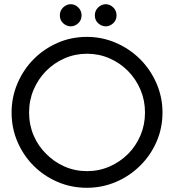

<svg xmlns="http://www.w3.org/2000/svg" viewBox="-20 -883 826 911"><path d="M645 -97Q596 -48 530.5 -20Q465 8 392 8Q318 8 253 -20Q188 -48 139.5 -96.5Q91 -145 63 -210Q35 -275 35 -349Q35 -422 63 -487.5Q91 -553 139.5 -602Q188 -651 253 -679.5Q318 -708 392 -708Q465 -708 530.5 -679.5Q596 -651 645 -602Q694 -553 722.5 -487.5Q751 -422 751 -349Q751 -275 722.5 -210Q694 -145 645 -97ZM199 -153Q236 -115 286 -93Q336 -71 393 -71Q450 -71 500 -93Q550 -115 587.5 -152.5Q625 -190 646.5 -240.5Q668 -291 668 -349Q668 -407 646.5 -457.5Q625 -508 587.5 -546Q550 -584 500 -606Q450 -628 393 -628Q336 -628 286 -606Q236 -584 198.5 -546Q161 -508 139.5 -457.5Q118 -407 118 -349Q118 -291 139.5 -240.5Q161 -190 199 -153ZM367 -810Q367 -787 351 -772.5Q335 -758 316 -758Q296 -758 280 -772.5Q264 -787 264 -810Q264 -833 280 -848Q296 -863 316 -863Q335 -863 351 -848Q367 -833 367 -810ZM533 -810Q533 -787 517 -772.5Q501 -758 482 -758Q462 -758 446 -772.5Q430 -787 430 -810Q430 -833 446 -848Q462 -863 482 -863Q501 -863 517 -848Q533 -833 533 -810Z"/></svg>

Font: Josefin Slab
Style: Bold
Weight: 700
Designer: Santiago Orozco
Foundry: Typemade
Version: Version 2.000